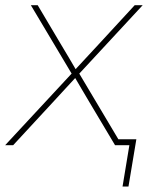

<svg xmlns="http://www.w3.org/2000/svg" viewBox="-41 -549 576 726"><path d="M-21.5 0 237.3 -278.8 234.9 -262.2 75.7 -529.3H101.6L186.5 -386.2Q202.6 -359.9 218.3 -333Q233.9 -306.2 249.5 -279.8H237.8Q262.7 -306.2 287.1 -333Q311.5 -359.9 336.4 -386.2L468.3 -529.3H498.5L251 -262.2L253.9 -278.8L419.9 0H394L297.4 -162.1Q282.2 -187.5 267.8 -212.2Q253.4 -236.8 238.8 -261.7H250.5Q227.5 -236.8 204.8 -212.2Q182.1 -187.5 158.7 -162.1L8.8 0ZM422.4 156.2 448.2 0H395.5L399.4 -22.5H474.6L444.8 156.2Z"/></svg>

Font: Inter 24pt Thin
Style: Italic
Weight: 250
Italic angle: -9.3988°
Version: Version 4.001;git-66647c0bb